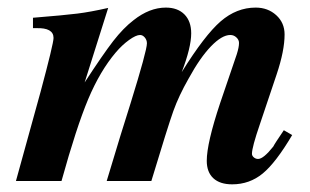

<svg xmlns="http://www.w3.org/2000/svg" viewBox="-20 -477 818 506"><path d="M66.9 -402.8V-430.2Q150.4 -437 183.8 -441.2Q217.3 -445.3 265.1 -456.1L203.1 -259.8Q251.5 -334 278.3 -368.7Q305.2 -403.3 332 -423.8Q374 -457 417 -457Q448.2 -457 466.1 -439Q483.9 -420.9 483.9 -389.2Q483.9 -352.1 459 -287.1Q519.5 -384.3 561.5 -420.7Q603.5 -457 653.8 -457Q686 -457 708 -437Q730 -417 730 -386.2Q730 -343.3 709 -280.8L665 -149.9Q644 -88.9 644 -71.8Q644 -66.4 648.9 -62.3Q653.8 -58.1 660.2 -58.1Q674.3 -58.1 700.2 -90.8Q703.1 -97.2 728 -133.8L750 -121.1Q707 -48.3 672.4 -19.8Q637.7 8.8 591.8 8.8Q559.6 8.8 542.2 -7.3Q524.9 -23.4 524.9 -53.2Q524.9 -99.6 560.1 -205.1L604 -334Q609.9 -352.5 609.9 -363.8Q609.9 -372.1 603 -378.4Q596.2 -384.8 586.9 -384.8Q564.9 -384.8 536.1 -355Q507.3 -325.2 477.1 -270Q451.2 -224.6 436.8 -184.3Q422.4 -144 378.9 0H261.2Q302.2 -136.7 324.2 -205.1Q367.2 -343.8 367.2 -362.8Q367.2 -371.6 361.6 -378.2Q356 -384.8 349.1 -384.8Q338.4 -384.8 320.1 -371.6Q301.8 -358.4 285.2 -338.9Q243.7 -290 212.4 -215.6Q181.2 -141.1 142.1 0H22L86.9 -234.9Q121.1 -362.3 121.1 -377Q121.1 -404.3 75.2 -402.8Z"/></svg>

Font: Accordance
Style: Bold-Italic
Weight: 700
Italic angle: -11°
Version: Version 1.2 (build January 31, 2020) Miklal Software Solutio